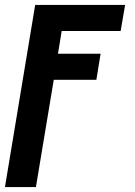

<svg xmlns="http://www.w3.org/2000/svg" viewBox="-25 -540 545 775"><path d="M-5 215 117 -520H480L462 -415H224L209 -323H381L364 -218H192L120 215Z"/></svg>

Font: Iosevka Term Curly Extrabold
Style: Italic
Weight: 800
Italic angle: -9°
Designer: Belleve Invis
Foundry: Belleve Invis
Version: Version 32.3.0